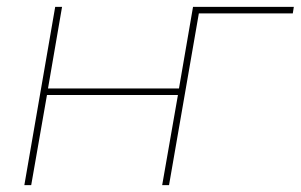

<svg xmlns="http://www.w3.org/2000/svg" viewBox="-20 -540 877 560"><path d="M543 -520 502 -282H120L161 -520H141L51 0H71L117 -263H499L453 0H473L560 -501H834L837 -520Z"/></svg>

Font: Fixel Display 20240404 Thin
Style: Italic
Weight: 100
Italic angle: -10°
Designer: AlfaBravo + MacPaw
Foundry: Kyrylo Tkachov, Marchela Mozhyna, Serhii Makarenko, Maria Weinstein, Zakhar Kryvoshyya
Version: Version 1.211;Glyphs 3.2 (3225)